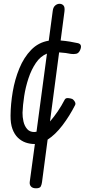

<svg xmlns="http://www.w3.org/2000/svg" viewBox="-20 -755 468 1010"><path d="M169.5 235.5Q151.5 235.5 143 226Q134.5 216.5 136.5 201.5L163.5 2.5H160.5Q137.5 2.5 115 -5.2Q92.5 -13 74.2 -30.5Q56 -48 45.5 -76.5Q35 -105 35.5 -147Q36 -207.5 47 -272.5Q58 -337.5 81.8 -395.2Q105.5 -453 143.8 -492.5Q182 -532 236.5 -541L257.5 -698.5Q260 -717.5 270.5 -726.2Q281 -735 293 -735Q306 -735 314 -726.2Q322 -717.5 319 -694L299 -542Q324 -540 348.2 -536Q372.5 -532 389.5 -528Q402.5 -525 405.2 -515.5Q408 -506 401 -490.5Q393.5 -474.5 380.5 -472Q367.5 -469.5 353 -471.5Q342.5 -474 325.5 -476.2Q308.5 -478.5 291 -479.5L243 -116Q263.5 -139.5 283.8 -169.2Q304 -199 320.5 -231Q325.5 -240 338 -239Q350.5 -238 360 -234.5Q365 -231.5 369.5 -226Q374 -220.5 376 -214.5Q378 -208.5 375.5 -203Q346 -145 308.8 -96Q271.5 -47 230.5 -20.5L201 203Q199.5 215 194.8 225.2Q190 235.5 169.5 235.5ZM98.5 -162.5Q98 -139.5 103.5 -115.8Q109 -92 122.8 -76.2Q136.5 -60.5 160.5 -60.5Q166 -60.5 172 -62L227 -473Q192.5 -459 168.8 -424Q145 -389 129.8 -343Q114.5 -297 107.2 -249.2Q100 -201.5 98.5 -162.5Z"/></svg>

Font: Edu NSW ACT Cursive
Style: Regular
Weight: 400
Designer: Tina and Corey Anderson, Eben Sorkin, Mirko Velimirovic
Foundry: Sorkin Type Co.
Version: Version 2.000